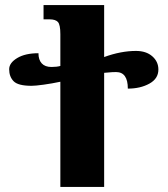

<svg xmlns="http://www.w3.org/2000/svg" viewBox="-20 -734 658 754"><path d="M217 -413Q184 -406 151.5 -401.5Q119 -397 104 -397Q51 -397 33.5 -415Q16 -433 16 -462Q16 -487 47.5 -506Q79 -525 131 -525Q131 -499 144 -485Q157 -471 182 -471Q203 -471 217 -475V-600Q217 -637 207.5 -647.5Q198 -658 175 -658H151V-714H389V-510Q455 -534 514 -534Q554 -534 578 -513Q602 -492 602 -461Q602 -425 566.5 -405.5Q531 -386 482 -386Q482 -451 436 -451Q420 -451 407 -449.5Q394 -448 389 -448V0H217Z"/></svg>

Font: Noto Serif Georgian Black Cond
Style: Regular
Weight: 900
Width: 3
Designer: Monotype Design team
Foundry: Monotype Imaging Inc.
Version: Version 1.000